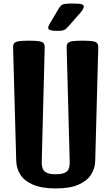

<svg xmlns="http://www.w3.org/2000/svg" viewBox="-20 -1054 626 1080"><path d="M293.5 5.9Q214.8 5.9 166 -15.1Q117.2 -36.1 94.7 -71.3Q72.3 -106.4 71.3 -148.9L53.7 -784.7Q53.2 -801.8 59.3 -810.3Q65.4 -818.8 84.7 -822Q104 -825.2 142.6 -825.2Q181.2 -825.2 200.4 -822Q219.7 -818.8 225.8 -810.3Q231.9 -801.8 231.4 -784.7L214.8 -144.5Q213.9 -103.5 232.2 -88.6Q250.5 -73.7 293.5 -73.7Q336.9 -73.7 355 -88.6Q373 -103.5 372.1 -144.5L355 -784.7Q354.5 -801.8 360.6 -810.3Q366.7 -818.8 386 -822Q405.3 -825.2 443.8 -825.2Q482.4 -825.2 501.7 -822Q521 -818.8 527.1 -810.3Q533.2 -801.8 532.7 -784.7L515.6 -148.9Q514.6 -106.4 491.9 -71.3Q469.2 -36.1 420.9 -15.1Q372.6 5.9 293.5 5.9ZM298.8 -880.4Q251 -880.4 251 -897Q251 -905.3 258.3 -918Q265.6 -930.7 276.4 -948.7L309.1 -1003.9Q316.9 -1016.6 324 -1023.2Q331.1 -1029.8 345.2 -1032Q359.4 -1034.2 386.7 -1034.2Q424.3 -1034.2 437.7 -1030.5Q451.2 -1026.9 451.2 -1017.1Q451.2 -1003.4 429.2 -979L367.2 -908.2Q357.4 -897.5 350.8 -891.4Q344.2 -885.3 333.3 -882.8Q322.3 -880.4 298.8 -880.4Z"/></svg>

Font: Denk One
Style: Regular
Weight: 400
Designer: Irina Smirnova, Eben Sorkin
Foundry: Sorkin Type Co.f
Version: Version 1.004; ttfautohint (v1.8.4.7-5d5b);gftools[0.9.23]